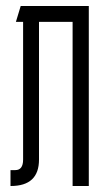

<svg xmlns="http://www.w3.org/2000/svg" viewBox="-20 -620 336 640"><path d="M276 -600V0H222V-547H110V-88Q110 0 16 0H15V-53H31Q57 -53 57 -88V-547H33L49 -600Z"/></svg>

Font: Karantina Light
Style: Regular
Weight: 300
Designer: Rony Koch
Foundry: Rony Koch
Version: Version 1.000; ttfautohint (v1.8.3)